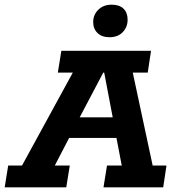

<svg xmlns="http://www.w3.org/2000/svg" viewBox="-51 -800 749 820"><path d="M-31 0 -16 -93H43L260 -490H196L211 -583H594L580 -490H516L601 -93H660L646 0H391L406 -93H469L440 -244L477 -211H219L263 -247L183 -93H247L232 0ZM271 -264 255 -299H462L437 -264L394 -490H390ZM417 -641Q384 -641 365.5 -659Q347 -677 347 -706Q347 -737 369 -758.5Q391 -780 426 -780Q459 -780 476.5 -763Q494 -746 494 -716Q494 -684 473 -662.5Q452 -641 417 -641Z"/></svg>

Font: Rokkitt SemiBold
Style: Bold Italic
Weight: 700
Italic angle: -9°
Version: Version 3.103